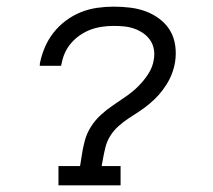

<svg xmlns="http://www.w3.org/2000/svg" viewBox="-20 -558 640 578"><path d="M156 0V-58H221L226 -89Q229 -111 235 -133.5Q241 -156 253.5 -176Q266 -196 283.5 -212Q301 -228 321 -241.5Q341 -255 360.5 -268.5Q380 -282 397 -299Q414 -316 427 -336.5Q440 -357 443 -379Q446 -395 443 -410.5Q440 -426 431.5 -438Q423 -450 410.5 -458.5Q398 -467 383.5 -472Q369 -477 353.5 -478.5Q338 -480 322 -480Q305 -480 287.5 -477.5Q270 -475 253.5 -469Q237 -463 221.5 -452.5Q206 -442 194 -428Q182 -414 175 -398Q168 -382 165 -364Q164 -363 164 -362Q164 -361 164 -360H99Q100 -361 100 -363Q100 -365 100 -367Q105 -392 115 -415.5Q125 -439 141 -459.5Q157 -480 178.5 -496Q200 -512 224 -521.5Q248 -531 273 -534.5Q298 -538 322 -538Q347 -538 372 -535Q397 -532 419.5 -523.5Q442 -515 461 -500.5Q480 -486 492 -466Q504 -446 507.5 -421Q511 -396 507 -371Q504 -353 497.5 -336Q491 -319 480.5 -302.5Q470 -286 457.5 -272Q445 -258 430 -245.5Q415 -233 399 -222.5Q383 -212 367 -201.5Q351 -191 336.5 -178Q322 -165 312 -149Q302 -133 297.5 -115Q293 -97 290 -80L286 -58H343V0Z"/></svg>

Font: Iosevka Curly Slab LtEx
Style: Italic
Weight: 300
Width: 7
Italic angle: -9°
Monospace: yes
Designer: Belleve Invis
Foundry: Belleve Invis
Version: Version 11.1.0; ttfautohint (v1.8.3)